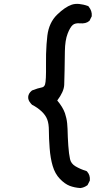

<svg xmlns="http://www.w3.org/2000/svg" viewBox="-20 -868 540 984"><path d="M391.1 95.7Q362.3 93.8 337.4 84.5Q324.7 79.6 312 70.6Q299.3 61.5 287.1 48.8Q261.7 22.5 250 -17.6Q238.3 -56.6 234.4 -108.9Q230.5 -160.6 230.5 -198.2Q230.5 -233.4 222.2 -255.4Q214.4 -276.9 193.4 -296.9Q171.9 -316.9 146 -330.1L144.5 -330.6L143.6 -332Q141.6 -333.5 140.1 -335.2Q138.7 -336.9 137.2 -338.9Q123 -355 124.5 -372.1Q126 -389.2 142.1 -402.8L143.6 -403.8L145 -404.8Q175.3 -416.5 194.3 -419.9Q206.5 -421.9 210.9 -435.5Q216.8 -453.6 215.8 -536.6Q215.3 -564.9 216.1 -590.8Q216.8 -616.7 218.5 -640.6Q220.2 -664.6 222.7 -685.5Q231 -752.4 272.9 -793Q293.5 -813 311.8 -825.4Q330.1 -837.9 347.2 -843.8Q356 -846.7 365.5 -847.7Q375 -848.6 385.5 -847.7Q396 -846.7 407 -844.2Q418 -841.8 430.2 -837.4L432.6 -836.4L434.6 -834Q452.6 -811.5 450.2 -786.1V-784.2L449.2 -782.7L439.5 -763.2L438.5 -761.2L437 -760.3Q420.4 -745.6 388.7 -748.5Q365.7 -750.5 353 -740.2Q339.4 -728.5 326.7 -695.8Q313.5 -662.1 312.5 -606Q311.5 -547.9 311 -507.8Q310.5 -467.3 309.1 -433.1Q307.6 -398.4 273.4 -353Q301.8 -319.3 313 -287.6Q316.9 -275.9 319.8 -262.9Q322.8 -250 324.2 -236.1Q325.7 -222.2 326.2 -207Q327.1 -163.6 330.1 -121.1Q331.5 -100.6 333.7 -83.3Q335.9 -65.9 338.9 -52.7Q343.8 -29.8 366.2 -16.1Q391.6 -1 421.9 8.3L424.3 9.3L426.3 11.2Q442.9 29.8 440.4 55.7V57.6L439.5 59.1L429.7 78.6L428.7 80.6L426.8 82Q411.1 93.3 392.6 95.7H392.1Z"/></svg>

Font: NaikaiFont
Style: Bold
Weight: 700
Version: Version 1.89